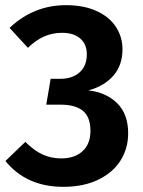

<svg xmlns="http://www.w3.org/2000/svg" viewBox="-20 -707 555 743"><path d="M454 -516Q454 -455 419 -414.5Q384 -374 322 -357Q390 -350 433 -308Q476 -266 476 -191Q476 -133 446.5 -86Q417 -39 360 -11.5Q303 16 225 16Q82 16 1 -84L78 -158Q112 -124 145 -109Q178 -94 217 -94Q269 -94 299.5 -122Q330 -150 330 -200Q330 -254 301 -278Q272 -302 214 -302H159L176 -402H213Q260 -402 288 -427Q316 -452 316 -497Q316 -536 290.5 -558Q265 -580 221 -580Q183 -580 151 -566Q119 -552 88 -522L17 -599Q110 -687 235 -687Q304 -687 353.5 -664.5Q403 -642 428.5 -603Q454 -564 454 -516Z"/></svg>

Font: Wolseley Sans SemiBold
Style: Regular
Weight: 600
Designer: Carrois Corporate & Edenspiekermann AG
Foundry: Carrois Corporate GbR & Edenspiekermann AG
Version: Version 4.202